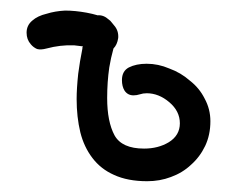

<svg xmlns="http://www.w3.org/2000/svg" viewBox="-20 -336 439 356"><path d="M332 -186.5Q315.4 -201.2 293.9 -209Q273.4 -217.8 252 -217.8Q232.4 -217.8 218.8 -210.9Q206.1 -204.1 206.1 -187.5Q206.1 -175.8 210.9 -168Q216.8 -159.2 227.5 -159.2Q233.4 -159.2 239.3 -161.1Q245.1 -163.1 252 -163.1Q274.4 -163.1 293.9 -146.5Q313.5 -129.9 313.5 -107.4Q313.5 -85 293 -72.3Q273.4 -60.5 247.1 -60.5Q206.1 -60.5 192.4 -85Q178.7 -110.4 178.7 -154.3Q178.7 -183.6 182.6 -210.9Q185.5 -228.5 190.4 -246.1Q197.3 -252.9 199.2 -265.6Q200.2 -279.3 191.4 -289.1L187.5 -293.9Q184.6 -297.9 181.6 -299.8Q171.9 -308.6 161.1 -307.6Q151.4 -310.5 140.6 -312.5Q119.1 -316.4 100.6 -316.4Q82 -315.4 66.4 -310.5Q49.8 -306.6 40 -297.9Q29.3 -289.1 29.3 -275.4Q29.3 -262.7 37.1 -253.9Q42 -248 48.8 -245.1Q55.7 -243.2 66.4 -246.1Q91.8 -252.9 117.2 -252L133.8 -250L132.8 -248V-246.1Q127.9 -221.7 125 -199.2Q122.1 -171.9 122.1 -152.3Q122.1 -119.1 128.9 -90.8Q135.7 -63.5 151.4 -43Q167 -22.5 191.4 -11.7Q216.8 0 252.9 0Q276.4 0 296.9 -7.8Q318.4 -15.6 334 -30.3Q350.6 -44.9 360.4 -65.4Q370.1 -85.9 370.1 -111.3Q370.1 -133.8 359.4 -153.3Q349.6 -172.9 332 -186.5Z"/></svg>

Font: Hi Melody Cyrillic
Style: Regular
Weight: 400
Version: Version 0.90 April 10, 2018